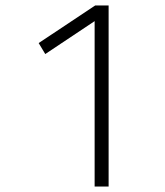

<svg xmlns="http://www.w3.org/2000/svg" viewBox="-20 -680 600 700"><path d="M121 -523 327 -660H376V0H325V-603L145 -483Z"/></svg>

Font: TitilliumText
Style: Light
Weight: 300
Designer: Accademia di Belle Arti di Urbino and others
Foundry: Accademia di Belle Arti di Urbino and others.
Version: Version 60.001